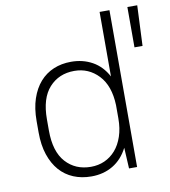

<svg xmlns="http://www.w3.org/2000/svg" viewBox="-80 -769 749 844"><g transform="rotate(-10 294.5 -347.0)"><path d="M545 -700H589L581 -520H545ZM261 6Q217 6 181 -9Q145 -24 119.5 -53Q94 -82 79.5 -125Q65 -168 65 -225V-275Q65 -332 79.5 -375Q94 -418 119.5 -447Q145 -476 180.5 -491Q216 -506 259 -506Q312 -506 354 -482.5Q396 -459 421 -412V-700H465V0H429L424 -93Q399 -44 357 -19Q315 6 261 6ZM266 -36Q299 -36 327 -48.5Q355 -61 376 -85Q397 -109 409 -144.5Q421 -180 421 -225V-284Q418 -371 374 -417.5Q330 -464 266 -464Q197 -464 154 -416.5Q111 -369 111 -275V-225Q111 -131 154 -83.5Q197 -36 266 -36Z"/></g></svg>

Font: Retni Sans Light
Style: Regular
Weight: 300
Designer: Vitaly Kuzmin
Foundry: ParaType Ltd.
Version: Version 1.00;March 2, 2019;FontCreator 11.5.0.2425 64-bit; t